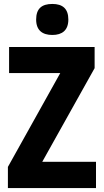

<svg xmlns="http://www.w3.org/2000/svg" viewBox="-20 -952 525 972"><path d="M245 -932C192 -932 163 -909 163 -853C163 -799 194 -775 245 -775C295 -775 326 -799 326 -853C326 -908 297 -932 245 -932ZM466 0V-133H194L459 -607V-714H26V-582H285L20 -107V0Z"/></svg>

Font: Noto Sans Gujarati Condensed ExtraBold
Style: Regular
Weight: 800
Width: 3
Designer: Jelle Bosma - Monotype Design Team, Universal Thirst
Foundry: Monotype Imaging Inc.
Version: Version 2.106